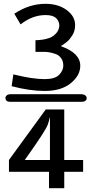

<svg xmlns="http://www.w3.org/2000/svg" viewBox="-20 -792 484 1007"><path d="M8 -280Q13 -298 35 -298H404Q428 -298 434 -283Q435 -276 434 -271.5Q433 -267 426.5 -262.5Q420 -258 407 -258H36Q20 -258 14.5 -263.5Q9 -269 8 -280ZM27 47 220 -218H317V47H416V109H317V195H237V109H27ZM41 -340 50 -402Q150 -377 214 -377Q268 -377 290 -399.5Q312 -422 312 -448Q312 -471 300.5 -487Q289 -503 271 -509Q253 -515 239.5 -517.5Q226 -520 213 -520H166V-581Q171 -581 183.5 -582Q196 -583 203 -584Q210 -585 221 -587.5Q232 -590 241 -593.5Q250 -597 258 -603Q291 -626 291 -660Q291 -680 274.5 -696.5Q258 -713 219 -713Q150 -713 88 -664L55 -720Q133 -772 219 -772Q285 -772 329.5 -739.5Q374 -707 374 -660Q374 -646 370.5 -632.5Q367 -619 360.5 -608.5Q354 -598 347 -589Q340 -580 331.5 -573Q323 -566 317 -562Q311 -558 305 -554L299 -550Q401 -514 401 -447Q401 -396 351 -355.5Q301 -315 215 -315Q135 -315 41 -340ZM110 47H242V-180Q236 -153 230.5 -138Q225 -123 197 -79.5Q169 -36 110 47Z"/></svg>

Font: CMU Sans Serif
Style: Medium
Weight: 500
Version: Version 0.7.0